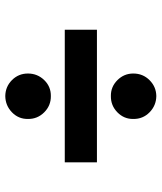

<svg xmlns="http://www.w3.org/2000/svg" viewBox="37 -651 606 720"><g transform="rotate(-90 340.0 -291.0)"><path d="M253.9 -489.3Q253.4 -524.4 278.8 -549.1Q304.2 -573.7 339.8 -574.2Q375 -573.7 399.7 -549.1Q424.3 -524.4 424.3 -489.3Q424.3 -453.6 399.7 -428.2Q375 -402.8 339.8 -403.3Q304.2 -402.8 278.8 -428.2Q253.4 -453.6 253.9 -489.3ZM588.4 -351.1V-230.5H91.3V-351.1ZM253.9 -94.2Q253.4 -128.9 278.8 -153.8Q304.2 -178.7 339.8 -178.2Q374.5 -178.7 399.4 -153.8Q424.3 -128.9 424.3 -94.2Q424.3 -58.1 399.4 -33.2Q374.5 -8.3 339.8 -7.8Q304.2 -8.3 278.8 -33.2Q253.4 -58.1 253.9 -94.2Z"/></g></svg>

Font: Konkhmer Sleokchher
Style: Regular
Weight: 400
Designer: Suon May Sophanith
Version: Version 1.000; ttfautohint (v1.8.4.7-5d5b);gftools[0.9.23]